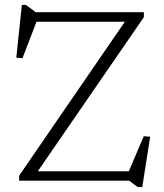

<svg xmlns="http://www.w3.org/2000/svg" viewBox="-20 -732 664 778"><path d="M563 -682.5V-662.5L124.5 -25.5L115.5 -38H502L562.5 -180L588.5 -178L556.5 26H538L503 0H57.5V-20L494.5 -656.5L509.5 -644H128L71 -496L46 -498.5L68.5 -712H85L125 -682.5Z"/></svg>

Font: Newsreader 14pt Light
Style: Regular
Weight: 300
Designer: Hugues Gentile
Foundry: Production Type
Version: Version 1.003